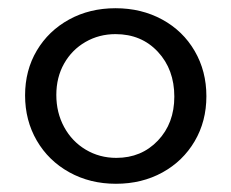

<svg xmlns="http://www.w3.org/2000/svg" viewBox="-20 -441 563 467"><path d="M41 -209Q41 -270 69.5 -318Q98 -366 148 -393.5Q198 -421 261 -421Q324 -421 374.5 -393.5Q425 -366 453.5 -317Q482 -268 482 -207Q482 -146 453.5 -97.5Q425 -49 375 -21.5Q325 6 262 6Q199 6 148.5 -22Q98 -50 69.5 -99Q41 -148 41 -209ZM404 -206Q404 -272 364 -315Q324 -358 261 -358Q221 -358 188 -339Q155 -320 136 -286.5Q117 -253 117 -210Q117 -167 136 -132Q155 -97 188.5 -77Q222 -57 263 -57Q324 -57 364 -99Q404 -141 404 -206Z"/></svg>

Font: Ysabeau Medium
Style: Regular
Weight: 500
Designer: Christian Thalmann (Catharsis Fonts)
Version: Version 0.003